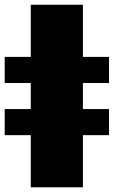

<svg xmlns="http://www.w3.org/2000/svg" viewBox="-20 -798 596 818"><path d="M111.1 -333.3V-444.4H0V-555.6H111.1V-777.8H333.3V-555.6H444.4V-444.4H333.3V-333.3H444.4V-222.2H333.3V0H111.1V-222.2H0V-333.3Z"/></svg>

Font: Pixeloid Sans
Style: Bold
Weight: 700
Monospace: yes
Designer: GGBot
Version: 0.3